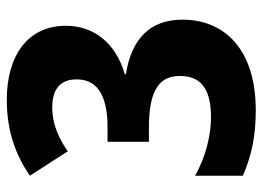

<svg xmlns="http://www.w3.org/2000/svg" viewBox="-124 -640 774 566"><g transform="rotate(-90 263.0 -357.0)"><path d="M221 10C398 10 488 -80 488 -206C488 -301 433 -356 327 -373V-376C411 -400 470 -460 470 -550C470 -662 382 -724 252 -724C156 -724 87 -696 28 -656L100 -544C131 -566 175 -590 229 -590C285 -590 312 -565 312 -518C312 -465 276 -427 171 -427H128V-305H171C285 -305 322 -271 322 -214C322 -158 292 -122 200 -122C149 -122 84 -137 28 -169V-28C88 -2 146 10 221 10Z"/></g></svg>

Font: Noto Sans Gurmukhi UI SemiCondensed ExtraBold
Style: Regular
Weight: 800
Width: 4
Designer: Jelle Bosma - Monotype Design Team
Foundry: Monotype Imaging Inc.
Version: Version 2.004